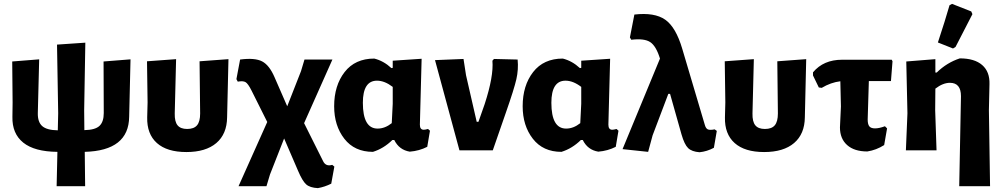

<svg xmlns="http://www.w3.org/2000/svg" viewBox="-20 -775 5174 990"><path d="M272 185 276 8Q158 7 100 -39.5Q42 -86 44 -173L45 -246L43 -458L182 -469L175 -192Q174 -146 197.5 -125Q221 -104 278 -103L280 -191L274 -545L420 -555L414 -206L415 -104Q471 -105 493 -126Q515 -147 515 -192L514 -458L653 -469L646 -173Q644 2 417 8L419 185Z M739 -170 741 -247 738 -459 888 -470 881 -190Q880 -148 895.5 -129Q911 -110 945 -110Q980 -110 996 -129Q1012 -148 1012 -190L1009 -459L1158 -470L1151 -170Q1150 -84 1095.5 -37.5Q1041 9 941 9Q841 9 789 -37.5Q737 -84 739 -170Z M1210 185 1358 -146 1277 -308Q1259 -344 1246 -351.5Q1233 -359 1206 -354L1199 -367L1218 -468Q1294 -478 1331.5 -458.5Q1369 -439 1396 -376L1461 -227L1532 -408L1550 -468H1694L1548 -140L1646 56Q1660 85 1693 75L1704 84L1688 172Q1654 189 1619 195Q1578 193 1558.5 175.5Q1539 158 1517 106L1445 -61L1372 125L1354 185Z M1903 8Q1808 8 1755.5 -59.5Q1703 -127 1703 -227Q1703 -334 1757 -403.5Q1811 -473 1910 -473Q1958 -461 1998 -424L2005 -425V-462L2154 -472L2145 -132Q2145 -106 2165 -106Q2172 -106 2187 -110L2197 -101L2183 -18Q2142 3 2093 7Q2038 -2 2013 -53H2003Q1958 -9 1903 8ZM1851 -245Q1851 -112 1927 -112Q1965 -112 2000 -140L2005 -240V-327Q1963 -359 1924 -359Q1851 -359 1851 -245Z M2649 -468Q2654 -417 2642.5 -366.5Q2631 -316 2589 -196L2521 0H2349L2223 -465L2370 -471L2383 -387L2438 -147H2447L2479 -238Q2526 -382 2519 -462L2527 -471Z M2875 8Q2780 8 2727.5 -59.5Q2675 -127 2675 -227Q2675 -334 2729 -403.5Q2783 -473 2882 -473Q2930 -461 2970 -424L2977 -425V-462L3126 -472L3117 -132Q3117 -106 3137 -106Q3144 -106 3159 -110L3169 -101L3155 -18Q3114 3 3065 7Q3010 -2 2985 -53H2975Q2930 -9 2875 8ZM2823 -245Q2823 -112 2899 -112Q2937 -112 2972 -140L2977 -240V-327Q2935 -359 2896 -359Q2823 -359 2823 -245Z M3322 8 3190 -6 3383 -473Q3363 -538 3332.5 -558Q3302 -578 3235 -570L3228 -582L3251 -700Q3355 -712 3410 -673.5Q3465 -635 3498 -523L3614 -132Q3619 -113 3629.5 -108Q3640 -103 3665 -108L3676 -100L3661 -13Q3626 6 3587 10Q3547 7 3528 -11.5Q3509 -30 3494 -82L3435 -291H3426L3345 -77Z M3718 -170 3720 -247 3717 -459 3867 -470 3860 -190Q3859 -148 3874.5 -129Q3890 -110 3924 -110Q3959 -110 3975 -129Q3991 -148 3991 -190L3988 -459L4137 -470L4130 -170Q4129 -84 4074.5 -37.5Q4020 9 3920 9Q3820 9 3768 -37.5Q3716 -84 3718 -170Z M4452 6Q4385 6 4348 -27Q4311 -60 4311 -118L4316 -226L4313 -356Q4264 -350 4217 -322L4202 -324L4172 -386V-402Q4226 -467 4322 -467H4578L4582 -459L4574 -357H4460L4454 -159Q4454 -134 4462.5 -123.5Q4471 -113 4492 -113Q4513 -113 4543 -124L4554 -113L4539 -27Q4498 -1 4452 6Z M4876 -748 4889 -755 4988 -716 4994 -702Q4977 -668 4907 -533L4894 -525L4816 -556Q4854 -671 4876 -748ZM4803 -470V-401H4810Q4862 -452 4929 -474Q5005 -474 5044.5 -439.5Q5084 -405 5082 -341L5079 -207L5085 185H4926L4935 -279Q4935 -348 4878 -348Q4842 -348 4803 -318L4802 -207L4809 0H4651L4659 -191L4653 -458Z"/></svg>

Font: Alegreya Sans ExtraBold
Style: Regular
Weight: 800
Designer: Juan Pablo del Peral
Foundry: Huerta Tipografica
Version: Version 2.007